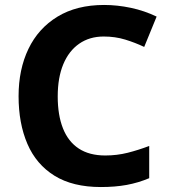

<svg xmlns="http://www.w3.org/2000/svg" viewBox="-20 -744 682 774"><path d="M386.6 10Q273.3 10 199.7 -35.6Q126.1 -81.2 90.5 -163.9Q54.9 -246.6 54.9 -356.2Q54.9 -464.2 94.7 -547Q134.5 -629.8 211.8 -676.9Q289.1 -724 399.7 -724Q452.9 -724 507.6 -712.4Q562.2 -700.8 611.4 -677.1L561.3 -554.8Q524.7 -572.2 484.5 -584.5Q444.3 -596.8 398.1 -596.8Q341 -596.8 299.3 -567.8Q257.5 -538.8 235.1 -485Q212.7 -431.1 212.7 -355.2Q212.7 -280 233.8 -226.6Q254.9 -173.2 297.5 -145.2Q340.1 -117.2 404.4 -117.2Q451.4 -117.2 495 -128.2Q538.5 -139.3 581.5 -155.6V-25.7Q537.3 -7.1 490.5 1.5Q443.7 10 386.6 10Z"/></svg>

Font: Noto Sans Symbols
Style: Regular
Weight: 400
Designer: Monotype Design Team
Foundry: Monotype Imaging Inc.
Version: Version 2.002